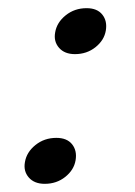

<svg xmlns="http://www.w3.org/2000/svg" viewBox="-20 -444 330 470"><path d="M89.5 6Q64 6 50.5 -9.5Q37 -25 41 -47Q45 -71.5 66.8 -89Q88.5 -106.5 118 -106.5Q144 -106.5 156.5 -90.8Q169 -75 165 -51.5Q161 -28 139.8 -11Q118.5 6 89.5 6ZM163.5 -311.5Q138 -311.5 124.5 -327Q111 -342.5 115 -364.5Q119 -389 140.8 -406.5Q162.5 -424 192 -424Q218 -424 230.5 -408.2Q243 -392.5 239 -369Q235 -345.5 213.8 -328.5Q192.5 -311.5 163.5 -311.5Z"/></svg>

Font: Fraunces 9pt S100 Light
Style: Italic
Weight: 300
Italic angle: -16°
Version: Version 1.000; ttfautohint (v1.8.3)